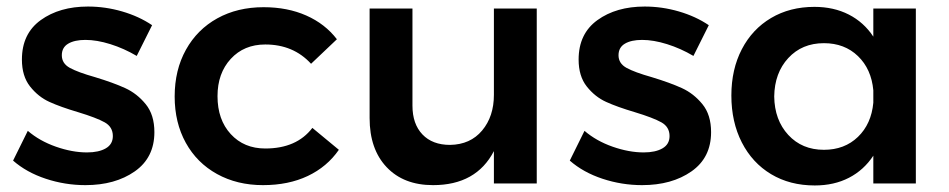

<svg xmlns="http://www.w3.org/2000/svg" viewBox="-20 -561 2900 587"><path d="M241 -439Q208 -439 188.5 -427.5Q169 -416 169 -392Q169 -367 193.5 -353.5Q218 -340 271 -325Q327 -308 363 -291.5Q399 -275 425.5 -242.5Q452 -210 452 -157Q452 -79 392 -37Q332 5 241 5Q179 5 120 -14.5Q61 -34 20 -70L65 -161Q101 -130 151 -112.5Q201 -95 246 -95Q282 -95 303.5 -107.5Q325 -120 325 -145Q325 -173 300 -187Q275 -201 219 -218Q165 -234 131 -249.5Q97 -265 72 -296.5Q47 -328 47 -379Q47 -458 104.5 -499.5Q162 -541 249 -541Q302 -541 353.5 -526Q405 -511 445 -484L398 -390Q359 -413 317.5 -426Q276 -439 241 -439Z M791 -425Q726 -425 685.5 -381Q645 -337 645 -267Q645 -195 685.5 -151Q726 -107 791 -107Q887 -107 935 -170L1016 -103Q980 -51 921 -23Q862 5 784 5Q705 5 643.5 -29Q582 -63 548 -124.5Q514 -186 514 -266Q514 -347 548.5 -409Q583 -471 644.5 -505Q706 -539 786 -539Q859 -539 916.5 -513.5Q974 -488 1010 -441L931 -366Q877 -425 791 -425Z M1621 -535V0H1490V-99Q1436 5 1304 5Q1214 5 1162 -50Q1110 -105 1110 -200V-535H1241V-238Q1241 -182 1271.5 -150Q1302 -118 1356 -118Q1418 -119 1454 -162Q1490 -205 1490 -271V-535Z M1943 -439Q1910 -439 1890.5 -427.5Q1871 -416 1871 -392Q1871 -367 1895.5 -353.5Q1920 -340 1973 -325Q2029 -308 2065 -291.5Q2101 -275 2127.5 -242.5Q2154 -210 2154 -157Q2154 -79 2094 -37Q2034 5 1943 5Q1881 5 1822 -14.5Q1763 -34 1722 -70L1767 -161Q1803 -130 1853 -112.5Q1903 -95 1948 -95Q1984 -95 2005.5 -107.5Q2027 -120 2027 -145Q2027 -173 2002 -187Q1977 -201 1921 -218Q1867 -234 1833 -249.5Q1799 -265 1774 -296.5Q1749 -328 1749 -379Q1749 -458 1806.5 -499.5Q1864 -541 1951 -541Q2004 -541 2055.5 -526Q2107 -511 2147 -484L2100 -390Q2061 -413 2019.5 -426Q1978 -439 1943 -439Z M2780 -535V0H2650V-85Q2621 -41 2575.5 -17.5Q2530 6 2471 6Q2395 6 2337.5 -28.5Q2280 -63 2248 -125.5Q2216 -188 2216 -269Q2216 -349 2248 -410.5Q2280 -472 2337.5 -506Q2395 -540 2470 -540Q2529 -540 2575 -516.5Q2621 -493 2650 -449V-535ZM2650 -247V-285Q2644 -350 2603 -389.5Q2562 -429 2499 -429Q2432 -429 2390 -383.5Q2348 -338 2347 -266Q2348 -194 2390 -148.5Q2432 -103 2499 -103Q2562 -103 2603 -142.5Q2644 -182 2650 -247Z"/></svg>

Font: TypoPRO Montserrat Alternates
Style: Regular
Weight: 500
Designer: Julieta Ulanovsky
Foundry: Julieta Ulanovsky
Version: Version 6.001